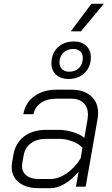

<svg xmlns="http://www.w3.org/2000/svg" viewBox="-20 -976 588 1004"><path d="M41 -103Q41 -110 43 -126L50 -166Q61 -229 106.5 -263Q152 -297 222 -297H287Q322 -297 360.5 -285.5Q399 -274 421 -255L438 -353Q440 -369 440 -376Q440 -415 417 -437.5Q394 -460 353 -460H275Q226 -460 194 -438Q162 -416 155 -379H102Q112 -438 159 -472.5Q206 -507 275 -507H353Q418 -507 455.5 -474Q493 -441 493 -385Q493 -370 490 -353L428 0H377L391 -78Q356 -37 318 -14.5Q280 8 242 8H181Q117 8 79 -22Q41 -52 41 -103ZM244 -40Q286 -40 329.5 -70Q373 -100 402 -149L411 -203Q393 -224 358.5 -237Q324 -250 287 -250H222Q174 -250 142.5 -227.5Q111 -205 104 -165L97 -126Q95 -114 95 -109Q95 -77 118 -58.5Q141 -40 181 -40ZM249 -644Q249 -696 281.5 -727.5Q314 -759 367 -759Q407 -759 431 -736.5Q455 -714 455 -677Q455 -626 422.5 -594.5Q390 -563 337 -563Q298 -563 273.5 -585Q249 -607 249 -644ZM413 -673Q413 -695 399.5 -707.5Q386 -720 363 -720Q331 -720 311 -700Q291 -680 291 -648Q291 -627 305 -614Q319 -601 342 -601Q374 -601 393.5 -621Q413 -641 413 -673ZM458 -956H523L403 -812H350Z"/></svg>

Font: Bai Jamjuree Light
Style: Italic
Weight: 300
Italic angle: -10°
Version: Version 1.000; ttfautohint (v1.6)